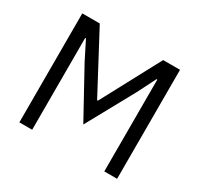

<svg xmlns="http://www.w3.org/2000/svg" viewBox="-147 -882 1107 1065"><g transform="rotate(30 406.0 -349.0)"><path d="M637 -588H632L573 -471L406 -167L239 -471L180 -588H175V0H93V-698H205L405 -322H410L611 -698H719V0H637Z"/></g></svg>

Font: IBM Plex Sans Thai Looped
Style: Regular
Weight: 400
Designer: Mike Abbink, Paul van der Laan, Pieter van Rosmalen, Ben Mitchell, Mark Frömberg
Foundry: Bold Monday
Version: Version 1.1